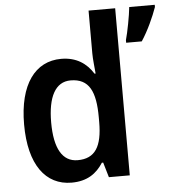

<svg xmlns="http://www.w3.org/2000/svg" viewBox="-54 -810 790 870"><g transform="rotate(-5 341.0 -375.0)"><path d="M237 10C308 10 351 -21 381 -68H387L407 0H502V-760H381V-566C381 -537 386 -499 388 -473H383C353 -521 307 -553 238 -553C120 -553 45 -454 45 -271C45 -88 119 10 237 10ZM682 -750V-760H566C562 -720 548 -647 538 -612V-600H609C639 -645 667 -707 682 -750ZM273 -89C204 -89 168 -151 168 -270C168 -386 203 -452 272 -452C357 -452 385 -391 385 -274V-253C385 -142 353 -89 273 -89Z"/></g></svg>

Font: Noto Sans Armenian SemiCondensed SemiBold
Style: Regular
Weight: 600
Width: 4
Designer: Monotype Design Team
Foundry: Monotype Imaging Inc.
Version: Version 2.008